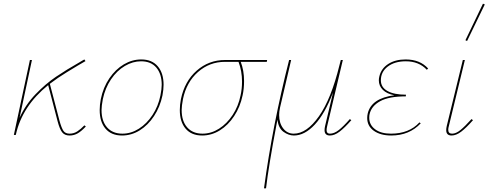

<svg xmlns="http://www.w3.org/2000/svg" viewBox="-20 -731 2646 1040"><path d="M445 -46Q422 -21 401.5 -9Q381 3 357 3Q330 3 316.5 -14.5Q303 -32 292 -74L241 -270Q100 -156 66 -2V0H55L142 -406H153L86 -93Q119 -165 173 -221Q227 -277 283 -315Q339 -353 413 -395Q419 -398 424.5 -402Q430 -406 437 -409L443 -400Q418 -385 400 -375Q390 -369 341.5 -339.5Q293 -310 250 -277L302 -78Q313 -38 323.5 -22.5Q334 -7 357 -7Q380 -7 399 -19.5Q418 -32 437 -52Z M520 -135Q520 -163 526 -194Q539 -258 572.5 -307Q606 -356 651 -382.5Q696 -409 745 -409Q803 -409 834.5 -372Q866 -335 866 -272Q866 -246 860 -214Q847 -152 814.5 -102.5Q782 -53 737 -25Q692 3 641 3Q583 3 551.5 -34Q520 -71 520 -135ZM849 -214Q856 -249 856 -272Q856 -330 827 -364.5Q798 -399 744 -399Q699 -399 656 -373.5Q613 -348 581.5 -301.5Q550 -255 537 -194Q530 -157 530 -135Q530 -75 560 -41Q590 -7 643 -7Q690 -7 732.5 -34Q775 -61 806 -108Q837 -155 849 -214Z M1425 -396H1284Q1302 -349 1302 -292Q1302 -250 1294 -214Q1281 -152 1248.5 -102.5Q1216 -53 1171 -25Q1126 3 1075 3Q1017 3 985.5 -34Q954 -71 954 -135Q954 -163 960 -194Q980 -291 1045.5 -348.5Q1111 -406 1199 -406H1427ZM1291 -289Q1291 -346 1272 -396H1198Q1115 -396 1052.5 -341Q990 -286 971 -194Q964 -157 964 -135Q964 -75 994 -41Q1024 -7 1077 -7Q1124 -7 1166.5 -34Q1209 -61 1240 -108Q1271 -155 1283 -214Q1291 -249 1291 -289Z M1883 -80Q1847 -39 1819.5 -18Q1792 3 1767 3Q1738 3 1738 -26Q1738 -36 1741 -49L1784 -230Q1740 -115 1685 -56Q1630 3 1572 3Q1543 3 1515.5 -17Q1488 -37 1483 -83L1478 -58Q1435 169 1421 289H1410Q1456 -52 1546 -406H1557L1497 -149Q1492 -126 1492 -108Q1492 -64 1514 -35.5Q1536 -7 1571 -7Q1641 -7 1707.5 -101Q1774 -195 1819 -379L1826 -406H1837L1752 -47Q1749 -35 1749 -26Q1749 -7 1767 -7Q1790 -7 1815 -26.5Q1840 -46 1875 -86Z M2299 -360 2292 -353Q2249 -399 2178 -399Q2118 -399 2080.5 -370.5Q2043 -342 2043 -296Q2043 -258 2079 -238Q2115 -218 2179 -218L2178 -209Q2087 -209 2039.5 -183Q1992 -157 1982 -113Q1980 -106 1980 -93Q1980 -55 2011.5 -31Q2043 -7 2098 -7Q2196 -7 2252 -68L2259 -63Q2197 3 2099 3Q2041 3 2005 -22.5Q1969 -48 1969 -92Q1969 -104 1972 -117Q1992 -199 2116 -215Q2075 -223 2053.5 -244.5Q2032 -266 2032 -296Q2032 -306 2035 -318Q2045 -360 2083 -384.5Q2121 -409 2177 -409Q2255 -409 2299 -360Z M2397 -26Q2397 -36 2400 -49L2487 -406H2498L2411 -47Q2408 -37 2408 -28Q2408 -7 2429 -7Q2450 -7 2474.5 -27Q2499 -47 2534 -86L2542 -80Q2506 -39 2478.5 -18Q2451 3 2426 3Q2397 3 2397 -26ZM2501 -513 2596 -711 2606 -707 2510 -509Z"/></svg>

Font: Ysabeau Hairline
Style: Italic
Weight: 100
Italic angle: -12°
Designer: Christian Thalmann (Catharsis Fonts)
Version: Version 0.003